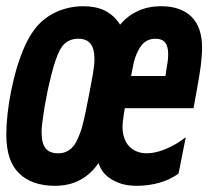

<svg xmlns="http://www.w3.org/2000/svg" viewBox="-30 -580 666 614"><path d="M144.5 14.2Q109.4 14.2 80.1 4.2Q50.8 -5.9 30.3 -26.4Q10.7 -45.9 0.5 -75.9Q-9.8 -106 -9.8 -150.9Q-9.8 -178.7 -5.9 -215.3Q-2 -252 5.9 -290.5Q14.2 -331.5 24.9 -366.5Q35.6 -401.4 48.3 -430.2Q62.5 -462.4 80.6 -486.3Q98.6 -510.3 124 -527.3Q148.4 -543.5 177.2 -551.8Q206.1 -560.1 236.8 -560.1Q255.9 -560.1 273.7 -556.6Q291.5 -553.2 306.6 -545.4Q321.8 -537.6 333.7 -526.1Q345.7 -514.6 354 -501Q377.4 -529.3 411.1 -544.9Q444.3 -560.1 484.9 -560.1Q517.6 -560.1 542 -551.3Q566.4 -542.5 582.5 -526.4Q599.6 -509.3 607.9 -484.4Q616.2 -459.5 616.2 -428.7Q616.2 -416 615 -399.9Q613.8 -383.8 612.3 -371.6Q610.4 -357.4 607.2 -336.9Q604 -316.4 600.1 -295.9L588.9 -233.9H369.1Q366.7 -221.2 365.5 -211.4Q364.3 -201.7 363.3 -195.3Q361.8 -182.6 361.8 -173.8Q361.8 -155.3 367.2 -139.4Q372.6 -123.5 382.8 -112.3Q392.6 -101.6 407.2 -95.7Q421.9 -89.8 439.9 -89.8Q466.8 -89.8 500 -103.5Q516.1 -110.4 531.5 -119.1Q546.9 -127.9 564 -141.1L541 -24.9Q513.2 -4.9 479.5 4.4Q444.8 14.2 407.7 14.2Q382.3 14.2 363 9Q343.8 3.9 327.6 -5.9Q294.4 -25.9 285.2 -59.1Q272.9 -40.5 258.1 -27.1Q243.2 -13.7 226.1 -4.4Q208.5 4.9 188.7 9.5Q168.9 14.2 144.5 14.2ZM155.8 -89.8Q168.9 -89.8 179.2 -93.8Q189.5 -97.7 197.8 -105.5Q207.5 -114.3 214.1 -127Q220.7 -139.6 227.1 -157.2Q231.9 -169.4 238.3 -196.8Q241.7 -210.9 245.4 -230Q249 -249 253.9 -272.9Q255.9 -282.2 257.8 -293Q259.8 -303.7 261.7 -314Q263.7 -324.2 265.1 -332.8Q266.6 -341.3 267.6 -346.2Q269.5 -357.4 270.8 -369.6Q272 -381.8 272 -392.6Q272 -407.7 269 -419.9Q266.1 -432.1 259.3 -440.4Q246.6 -456.1 220.7 -456.1Q193.8 -456.1 176.8 -440.4Q168.5 -432.6 162.1 -421.1Q155.8 -409.7 148.4 -389.2Q144 -376.5 140.9 -365.7Q137.7 -355 133.8 -338.9Q129.9 -322.8 126.5 -308.3Q123 -293.9 119.1 -272.9Q115.2 -252.9 112.5 -238Q109.9 -223.1 107.4 -203.6Q105 -187.5 104 -177.5Q103 -167.5 103 -157.2Q103 -121.6 115.7 -106Q127.9 -89.8 155.8 -89.8ZM499 -336.9 503.9 -369.1Q505.9 -378.4 506.8 -388.7Q507.3 -393.6 507.6 -397.9Q507.8 -402.3 507.8 -407.2Q507.8 -432.1 498 -444.3Q488.3 -456.1 467.3 -456.1Q439.5 -456.1 422.9 -435.5Q414.6 -425.3 407.2 -408.4Q399.9 -391.6 396 -371.1L389.2 -336.9Z"/></svg>

Font: Hack
Style: Bold Italic
Weight: 700
Italic angle: -11°
Monospace: yes
Designer: Christopher Simpkins
Foundry: Christopher Simpkins
Version: Version 2.017; ttfautohint (v1.4.1) -l 4 -r 80 -G 350 -x 0 -